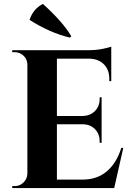

<svg xmlns="http://www.w3.org/2000/svg" viewBox="-20 -955 671 975"><path d="M342 -771 335 -764Q234 -788 130 -854Q149 -911 198 -935Q299 -844 342 -771ZM55 -10Q81 -10 99.5 -28.5Q118 -47 119 -73V-630Q116 -665 86 -682Q71 -690 55 -690H42V-700H425Q469 -700 502 -707Q535 -714 545 -718V-543H535V-555Q535 -600 508.5 -627.5Q482 -655 437 -657H269V-366H401Q438 -367 462 -391Q486 -415 486 -452V-461H496V-230H486V-238Q486 -275 462.5 -299Q439 -323 402 -324H269V-43H400Q473 -43 522.5 -85Q572 -127 596 -204H606L560 0H42V-10Z"/></svg>

Font: Cinzel Decorative
Style: Bold
Weight: 700
Version: Version 1.002;PS 001.002;hotconv 1.0.56;makeotf.lib2.0.21325